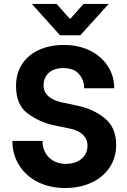

<svg xmlns="http://www.w3.org/2000/svg" viewBox="-20 -941 644 970"><path d="M141 -921 283 -763H386L529 -921H402L336 -847H332L266 -921ZM310 9C459 9 567 -79 567 -208C567 -267 548 -312 510 -343C472 -374 427 -395 376 -406L292 -424C240 -435 200 -462 200 -510C200 -561 237 -597 298 -597C335 -597 363 -587 380 -566C397 -545 405 -522 405 -498V-495H557V-499C557 -608 465 -714 303 -714C162 -714 61 -637 61 -508C61 -442 81 -395 122 -366C163 -337 205 -318 249 -309L334 -291C383 -282 422 -253 422 -205C422 -149 377 -113 312 -113C233 -113 195 -173 195 -223V-229H43V-223C43 -184 53 -146 74 -111C115 -40 198 9 310 9Z"/></svg>

Font: Be Vietnam
Style: Bold
Weight: 700
Designer: Gabriel Lam
Foundry: TypeRant
Version: Version 4.000